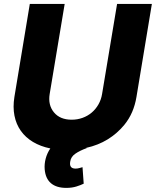

<svg xmlns="http://www.w3.org/2000/svg" viewBox="-20 -747 786 968"><path d="M52.6 -258.2 130.3 -727.3H306.1L230.5 -273.4Q221.2 -217.7 252.1 -180.4Q282.7 -143.5 341.3 -143.5Q370.4 -143.5 396.3 -152.9Q422.2 -162.3 442.5 -179.5Q462.7 -196.7 476.4 -220.7Q490.1 -244.7 494.7 -273.4L570.3 -727.3H745.7L668 -258.2Q661.2 -217.3 646.1 -182.2Q631 -147 606.2 -116.8Q570.7 -73.9 522.9 -44.4Q475.1 -14.9 414.4 -1.4L417.6 -0.4Q382.1 12.4 359.9 27.9Q337.7 43.3 334.2 66.8Q327.4 103 360.8 103Q371.4 103 380.1 100.3Q388.8 97.7 396 95.9L402 179Q387.1 186.4 364.7 193.4Q342.3 200.3 314.3 200.3Q264.6 200.3 236.9 176.7Q209.2 153.1 205.3 106.5Q203.1 79.9 210.4 52.4Q217.7 24.9 233.7 1.4Q183.9 -8.9 146.3 -31.4Q108.7 -54 85 -87.4Q61.4 -120.7 52.9 -163.9Q44.4 -207 52.6 -258.2Z"/></svg>

Font: Inter P Extra Bold
Style: Italic
Weight: 800
Italic angle: 9.39999°
Designer: Rasmus Andersson
Foundry: rsms
Version: Version 3.018;git-588b23468